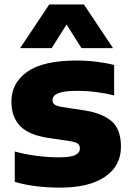

<svg xmlns="http://www.w3.org/2000/svg" viewBox="-20 -828 586 858"><path d="M247.5 10.5Q193 10.5 141 4Q89 -2.5 46 -15V-151Q89 -139 140.8 -132Q192.5 -125 244.5 -125Q297 -125 317 -135.5Q337 -146 337 -164.5Q337 -178 328.8 -185.2Q320.5 -192.5 297.5 -196.5L194 -212Q106.5 -225.5 68.8 -266Q31 -306.5 31 -374Q31 -457.5 102 -507.5Q173 -557.5 323.5 -557.5Q368 -557.5 412.5 -552Q457 -546.5 490 -537.5V-401.5Q456.5 -410.5 413.2 -416.2Q370 -422 327 -422Q280 -422 255.8 -416Q231.5 -410 223 -400.8Q214.5 -391.5 214.5 -380.5Q214.5 -369 222.8 -361.8Q231 -354.5 254 -350.5L358 -334.5Q436 -322.5 478.2 -286.8Q520.5 -251 520.5 -172Q520.5 -87 449.5 -38.2Q378.5 10.5 247.5 10.5ZM70 -613 200 -808H355L485 -613H344L277.5 -718.5L211 -613Z"/></svg>

Font: Encode Sans SemiExpanded SemiExpanded ExtraBold
Style: Regular
Weight: 800
Width: 6
Designer: Multiple Designers
Foundry: Impallari Type
Version: Version 3.000; ttfautohint (v1.8.3) -l 8 -r 50 -G 200 -x 14 